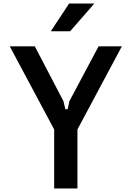

<svg xmlns="http://www.w3.org/2000/svg" viewBox="-20 -1061 740 1081"><path d="M176 -800 337 -492 348 -446H361L371 -492L535 -800H666L416 -332V0H285V-332L35 -800ZM266 -885 369 -1041H511L375 -885Z"/></svg>

Font: Martian Mono Medium
Style: Regular
Weight: 500
Monospace: yes
Designer: Roman Shamin
Foundry: Evil Martians
Version: Version 1.000; ttfautohint (v1.8.4.7-5d5b)